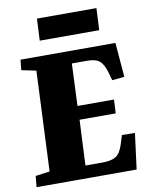

<svg xmlns="http://www.w3.org/2000/svg" viewBox="-98 -990 838 1062"><g transform="rotate(-10 321.0 -459.0)"><path d="M131 -635 49 -652 55 -710H588L604 -517L535 -510L522 -556Q507 -606 485 -623Q463 -640 418 -640H331L321 -403H526L522 -326H319L307 -71H405Q452 -71 478 -87Q504 -103 519 -151L535 -202L608 -201L582 0H20L26 -62L106 -73ZM184 -918H518L512 -795H178Z"/></g></svg>

Font: Literata 36pt ExtraBold
Style: Italic
Weight: 800
Italic angle: -2°
Designer: Latin by Veronika Burian and Jose Scaglione. Greek by Irene Vlachou. Cyrillic by Vera Evstafieva
Foundry: TypeTogether
Version: Version 3.002